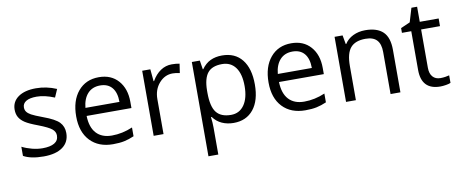

<svg xmlns="http://www.w3.org/2000/svg" viewBox="-74 -987 3735 1555"><g transform="rotate(-10 1793.5 -209.5)"><path d="M431.2 -146Q431.2 -71.3 375.5 -30.8Q319.8 9.8 219.2 9.8Q112.8 9.8 53.2 -23.9V-99.1Q91.8 -79.6 136 -68.4Q180.2 -57.1 221.2 -57.1Q284.7 -57.1 318.8 -77.4Q353 -97.7 353 -139.2Q353 -170.4 325.9 -192.6Q298.8 -214.8 220.2 -245.1Q145.5 -272.9 114 -293.7Q82.5 -314.5 67.1 -340.8Q51.8 -367.2 51.8 -403.8Q51.8 -469.2 105 -507.1Q158.2 -544.9 251 -544.9Q337.4 -544.9 419.9 -509.8L391.1 -443.8Q310.5 -477.1 245.1 -477.1Q187.5 -477.1 158.2 -459Q128.9 -440.9 128.9 -409.2Q128.9 -387.7 139.9 -372.6Q150.9 -357.4 175.3 -343.8Q199.7 -330.1 269 -304.2Q364.3 -269.5 397.7 -234.4Q431.2 -199.2 431.2 -146Z M789.1 9.8Q670.4 9.8 601.8 -62.5Q533.2 -134.8 533.2 -263.2Q533.2 -392.6 596.9 -468.8Q660.6 -544.9 768.1 -544.9Q868.7 -544.9 927.2 -478.8Q985.8 -412.6 985.8 -304.2V-252.9H617.2Q619.6 -158.7 664.8 -109.9Q710 -61 792 -61Q878.4 -61 962.9 -97.2V-24.9Q919.9 -6.3 881.6 1.7Q843.3 9.8 789.1 9.8ZM767.1 -477.1Q702.6 -477.1 664.3 -435.1Q626 -393.1 619.1 -318.8H898.9Q898.9 -395.5 864.7 -436.3Q830.6 -477.1 767.1 -477.1Z M1368.2 -544.9Q1403.8 -544.9 1432.1 -539.1L1420.9 -463.9Q1387.7 -471.2 1362.3 -471.2Q1297.4 -471.2 1251.2 -418.5Q1205.1 -365.7 1205.1 -287.1V0H1124V-535.2H1190.9L1200.2 -436H1204.1Q1233.9 -488.3 1275.9 -516.6Q1317.9 -544.9 1368.2 -544.9Z M1781.2 9.8Q1729 9.8 1685.8 -9.5Q1642.6 -28.8 1613.3 -68.8H1607.4Q1613.3 -22 1613.3 20V240.2H1532.2V-535.2H1598.1L1609.4 -461.9H1613.3Q1644.5 -505.9 1686 -525.4Q1727.5 -544.9 1781.2 -544.9Q1887.7 -544.9 1945.6 -472.2Q2003.4 -399.4 2003.4 -268.1Q2003.4 -136.2 1944.6 -63.2Q1885.7 9.8 1781.2 9.8ZM1769.5 -476.1Q1687.5 -476.1 1650.9 -430.7Q1614.3 -385.3 1613.3 -286.1V-268.1Q1613.3 -155.3 1650.9 -106.7Q1688.5 -58.1 1771.5 -58.1Q1840.8 -58.1 1880.1 -114.3Q1919.4 -170.4 1919.4 -269Q1919.4 -369.1 1880.1 -422.6Q1840.8 -476.1 1769.5 -476.1Z M2371.1 9.8Q2252.4 9.8 2183.8 -62.5Q2115.2 -134.8 2115.2 -263.2Q2115.2 -392.6 2179 -468.8Q2242.7 -544.9 2350.1 -544.9Q2450.7 -544.9 2509.3 -478.8Q2567.9 -412.6 2567.9 -304.2V-252.9H2199.2Q2201.7 -158.7 2246.8 -109.9Q2292 -61 2374 -61Q2460.4 -61 2544.9 -97.2V-24.9Q2502 -6.3 2463.6 1.7Q2425.3 9.8 2371.1 9.8ZM2349.1 -477.1Q2284.7 -477.1 2246.3 -435.1Q2208 -393.1 2201.2 -318.8H2481Q2481 -395.5 2446.8 -436.3Q2412.6 -477.1 2349.1 -477.1Z M3072.3 0V-346.2Q3072.3 -411.6 3042.5 -443.8Q3012.7 -476.1 2949.2 -476.1Q2865.2 -476.1 2826.2 -430.7Q2787.1 -385.3 2787.1 -280.8V0H2706.1V-535.2H2772L2785.2 -461.9H2789.1Q2814 -501.5 2858.9 -523.2Q2903.8 -544.9 2959 -544.9Q3055.7 -544.9 3104.5 -498.3Q3153.3 -451.7 3153.3 -349.1V0Z M3492.7 -57.1Q3514.2 -57.1 3534.2 -60.3Q3554.2 -63.5 3565.9 -66.9V-4.9Q3552.7 1.5 3527.1 5.6Q3501.5 9.8 3481 9.8Q3325.7 9.8 3325.7 -153.8V-472.2H3249V-511.2L3325.7 -544.9L3359.9 -659.2H3406.7V-535.2H3562V-472.2H3406.7V-157.2Q3406.7 -108.9 3429.7 -83Q3452.6 -57.1 3492.7 -57.1Z"/></g></svg>

Font: f08482100
Style: Regular
Weight: 400
Foundry: Ascender Corporation
Version: Version 1.10